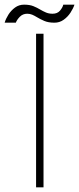

<svg xmlns="http://www.w3.org/2000/svg" viewBox="-73 -805 340 825"><path d="M82 -660H114V0H82ZM44 -746Q25 -746 12.2 -733Q-0.5 -720 -5 -707.5H-53Q-48 -724.5 -36.8 -742.2Q-25.5 -760 -8.5 -772.5Q8.5 -785 30.5 -785Q54.5 -785 70.5 -778.5Q86.5 -772 100.5 -763.5Q112.5 -756.5 124.8 -751.2Q137 -746 153 -746Q173.5 -746 184.8 -759.2Q196 -772.5 199 -785H247Q241.5 -768.5 229.8 -750.5Q218 -732.5 200.5 -720Q183 -707.5 161 -707.5Q135 -707.5 117.5 -715Q100 -722.5 86 -731Q75.5 -737.5 65.5 -741.8Q55.5 -746 44 -746Z"/></svg>

Font: League Spartan Extralight
Style: Regular
Weight: 200
Foundry: The League of Moveable Type
Version: Version 2.300; ttfautohint (v1.8.3)